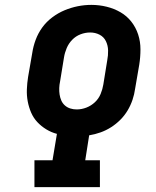

<svg xmlns="http://www.w3.org/2000/svg" viewBox="-20 -766 640 786"><path d="M121 0V-110H195L213 -218Q190 -224 169.5 -236.5Q149 -249 133 -266Q117 -283 107.5 -305Q98 -327 93.5 -351Q89 -375 90 -400.5Q91 -426 95 -451L112 -549Q116 -576 126 -603Q136 -630 153 -653.5Q170 -677 194 -695Q218 -713 244.5 -724Q271 -735 298.5 -740.5Q326 -746 354 -746Q386 -746 416.5 -738.5Q447 -731 473 -716Q499 -701 517.5 -677.5Q536 -654 545.5 -625Q555 -596 555 -564Q555 -532 550 -501L533 -402Q530 -380 522.5 -357.5Q515 -335 502.5 -314Q490 -293 472.5 -275.5Q455 -258 434.5 -245Q414 -232 391.5 -224Q369 -216 345 -212L329 -110H389V0ZM294 -318Q314 -318 333.5 -325.5Q353 -333 368.5 -347.5Q384 -362 392 -381.5Q400 -401 403 -420L419 -519Q423 -539 422.5 -559.5Q422 -580 413.5 -597.5Q405 -615 387.5 -624Q370 -633 349 -633Q329 -633 309.5 -625.5Q290 -618 275.5 -603Q261 -588 253 -569Q245 -550 242 -531L226 -433Q223 -419 222.5 -405.5Q222 -392 224 -379Q226 -366 231 -354.5Q236 -343 245.5 -334.5Q255 -326 267.5 -322Q280 -318 294 -318Z"/></svg>

Font: Iosevka Curly Slab XBdExObl
Style: Regular
Weight: 800
Width: 7
Italic angle: -9°
Monospace: yes
Designer: Belleve Invis
Foundry: Belleve Invis
Version: Version 11.1.0; ttfautohint (v1.8.3)